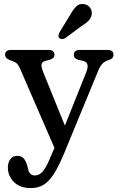

<svg xmlns="http://www.w3.org/2000/svg" viewBox="-20 -725 602 978"><path d="M326.9 -44.8 272.8 63.6 81.5 -376.8Q72.1 -399 59.4 -406.4Q46.8 -413.8 26.9 -420.2Q16.4 -424.8 11.1 -431.2Q5.9 -437.6 5.9 -446.2Q5.9 -458 13.8 -464.3Q21.8 -470.6 34.9 -470.6H228.3Q242.2 -470.6 249.8 -464.3Q257.3 -458 257.3 -446.2Q257.3 -436.4 250.9 -430Q244.5 -423.6 232.7 -420.2L212.7 -415.2Q193.3 -410.4 191.4 -396.9Q189.4 -383.5 201 -355.2ZM239.1 70.4 268.6 2.4 288.3 -29.6 419.4 -357.4Q429.6 -383 425.1 -397Q420.6 -411 402.8 -415.2L379.8 -420.2Q368.2 -423.3 362.1 -429.8Q356 -436.4 356 -446.2Q356 -458 363.8 -464.3Q371.6 -470.6 385 -470.6H529.2Q543.1 -470.6 550.7 -464.3Q558.2 -458 558.2 -446.2Q558.2 -439.2 554.5 -432.5Q550.7 -425.8 538.2 -420.7Q515.6 -413.9 503.6 -402.7Q491.5 -391.6 480.5 -365.4L305.8 58.2Q278.2 124 253.4 162.3Q228.6 200.6 201 216.8Q173.3 233 137 233Q81.9 233 51 202.2Q20.1 171.4 20.1 128.4Q20.1 102 33 85.4Q45.9 68.8 67.3 68.8Q90.1 68.8 101.2 82.5Q112.3 96.2 118.7 118.8L123.1 135.6Q125.9 152.9 135.5 160.8Q145.1 168.8 157.3 168.8Q172.4 168.8 185.4 159.6Q198.4 150.5 211.5 129Q224.5 107.5 239.1 70.4ZM336 -646.8Q351.8 -675.6 368.1 -692Q384.3 -708.3 409 -703.8Q429.5 -700 439.8 -684.4Q450.1 -668.7 447 -650.7Q443.9 -632.8 431 -619.3Q418 -605.9 394.9 -592L310.9 -529.7Q304.1 -525.9 295.8 -525.9Q287.5 -526 282.4 -531Q276.3 -536.9 277.9 -544.6Q279.4 -552.3 283.2 -560.4Z"/></svg>

Font: Fraunces SuperSoft Wonky
Style: Regular
Weight: 900
Version: Version 1.000;[b76b70a41]